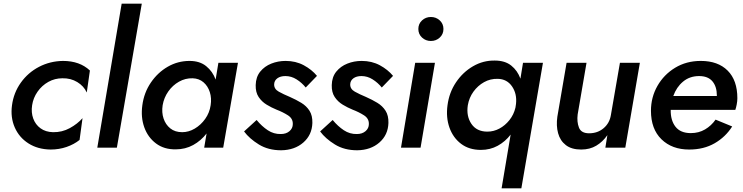

<svg xmlns="http://www.w3.org/2000/svg" viewBox="-20 -800 4022 1040"><path d="M154 -230Q148 -191 160 -158Q172 -125 199.5 -105Q227 -85 267 -84Q316 -83 358 -106Q400 -129 427 -160L411 -42Q381 -18 340.5 -4Q300 10 254 10Q185 9 134.5 -23Q84 -55 60 -109.5Q36 -164 45 -230Q54 -298 93 -352.5Q132 -407 191.5 -438Q251 -469 321 -470Q412 -470 467 -418L450 -299Q434 -334 398.5 -355.5Q363 -377 318 -376Q277 -376 242 -356.5Q207 -337 183.5 -303.5Q160 -270 154 -230Z M639 -780H748L613 0H507Z M751 -230Q760 -298 797 -352.5Q834 -407 888.5 -438.5Q943 -470 1007 -470Q1062 -470 1097 -441.5Q1132 -413 1148 -369L1163 -460H1269L1189 0H1086L1099 -77Q1069 -38 1026.5 -14.5Q984 9 932 9Q869 10 825 -23Q781 -56 761.5 -110.5Q742 -165 751 -230ZM861 -230Q855 -191 866 -158Q877 -125 902.5 -104.5Q928 -84 967 -84Q1002 -84 1035 -103.5Q1068 -123 1091.5 -156Q1115 -189 1121 -230Q1127 -268 1116.5 -301Q1106 -334 1082 -354.5Q1058 -375 1023 -376Q984 -377 949.5 -357.5Q915 -338 891.5 -304.5Q868 -271 861 -230Z M1370 -150Q1398 -116 1430.5 -94.5Q1463 -73 1501 -74Q1530 -74 1548 -89.5Q1566 -105 1566 -128Q1567 -158 1539.5 -175.5Q1512 -193 1478 -206Q1451 -217 1424.5 -233Q1398 -249 1381 -274.5Q1364 -300 1365 -339Q1366 -383 1389.5 -412Q1413 -441 1449.5 -455.5Q1486 -470 1527 -470Q1582 -470 1625.5 -446.5Q1669 -423 1697 -389L1636 -326Q1615 -352 1586.5 -370Q1558 -388 1526 -388Q1499 -388 1482.5 -376Q1466 -364 1465 -344Q1464 -318 1490 -303.5Q1516 -289 1550 -275Q1584 -260 1612 -243Q1640 -226 1656.5 -200Q1673 -174 1672 -134Q1670 -69 1623 -28Q1576 13 1503 14Q1433 14 1382 -17.5Q1331 -49 1302 -88Z M1782 -150Q1810 -116 1842.5 -94.5Q1875 -73 1913 -74Q1942 -74 1960 -89.5Q1978 -105 1978 -128Q1979 -158 1951.5 -175.5Q1924 -193 1890 -206Q1863 -217 1836.5 -233Q1810 -249 1793 -274.5Q1776 -300 1777 -339Q1778 -383 1801.5 -412Q1825 -441 1861.5 -455.5Q1898 -470 1939 -470Q1994 -470 2037.5 -446.5Q2081 -423 2109 -389L2048 -326Q2027 -352 1998.5 -370Q1970 -388 1938 -388Q1911 -388 1894.5 -376Q1878 -364 1877 -344Q1876 -318 1902 -303.5Q1928 -289 1962 -275Q1996 -260 2024 -243Q2052 -226 2068.5 -200Q2085 -174 2084 -134Q2082 -69 2035 -28Q1988 13 1915 14Q1845 14 1794 -17.5Q1743 -49 1714 -88Z M2246 -643Q2246 -671 2266 -689.5Q2286 -708 2314 -708Q2342 -708 2362 -689.5Q2382 -671 2382 -643Q2382 -615 2362 -596.5Q2342 -578 2314 -578Q2286 -578 2266 -596.5Q2246 -615 2246 -643ZM2229 -460H2336L2258 0H2152Z M2404 -230Q2413 -299 2450 -354Q2487 -409 2542 -441Q2597 -473 2660 -472Q2715 -472 2749 -445Q2783 -418 2799 -374L2813 -460H2921L2804 220H2697L2746 -71Q2717 -33 2676 -10.5Q2635 12 2585 12Q2521 12 2477.5 -21Q2434 -54 2414.5 -109Q2395 -164 2404 -230ZM2514 -230Q2505 -171 2533.5 -129Q2562 -87 2620 -87Q2654 -87 2685 -103.5Q2716 -120 2739.5 -149.5Q2763 -179 2772 -217L2775 -237Q2781 -292 2753.5 -332Q2726 -372 2676 -373Q2636 -374 2602 -355Q2568 -336 2544.5 -303.5Q2521 -271 2514 -230Z M3109 -180Q3104 -140 3116 -109Q3128 -78 3171 -78Q3217 -78 3249.5 -105.5Q3282 -133 3289 -177L3338 -460H3446L3367 0H3259L3270 -68Q3245 -32 3210 -11Q3175 10 3128 10Q3076 10 3045 -14Q3014 -38 3003 -78.5Q2992 -119 2999 -168L3049 -460H3157Z M3713 10Q3620 10 3563 -45.5Q3506 -101 3506 -200Q3506 -273 3541 -334.5Q3576 -396 3637 -433Q3698 -470 3776 -470Q3869 -470 3921.5 -417.5Q3974 -365 3974 -268Q3974 -252 3970.5 -234Q3967 -216 3963 -205H3613Q3612 -148 3639 -113.5Q3666 -79 3722 -79Q3765 -79 3799 -99Q3833 -119 3856 -152L3946 -115Q3910 -58 3851 -24Q3792 10 3713 10ZM3767 -388Q3716 -388 3680 -358Q3644 -328 3627 -280H3863V-282Q3863 -331 3839 -359.5Q3815 -388 3767 -388Z"/></svg>

Font: Jost* Medium
Style: Italic
Weight: 500
Italic angle: -10°
Version: Version 3.7